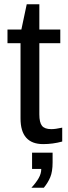

<svg xmlns="http://www.w3.org/2000/svg" viewBox="-20 -666 318 898"><path d="M271 -4Q227 8 182 8Q76 8 76 -112V-464H15V-528H80L105 -646H164V-528H262V-464H164V-131Q164 -93 176.5 -77.5Q189 -62 220 -62Q239 -62 271 -69ZM226 94Q226 137 215 163Q204 189 185 212H127Q149 188 161 167Q173 146 173 124H130V48H226Z"/></svg>

Font: Libra Sans
Style: Regular
Weight: 400
Foundry: Context Ltd
Version: Version 1.000; ttfautohint (v1.3)